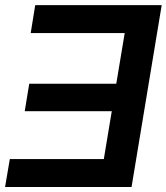

<svg xmlns="http://www.w3.org/2000/svg" viewBox="-33 -748 666 768"><path d="M613.8 -727.5 493.2 0H-12.7L6.3 -111.8H382.3L414.1 -303.2H65.9L84 -413.1H432.1L465.8 -615.7H89.8L107.9 -727.5Z"/></svg>

Font: Inter Display SemiBold
Style: Italic
Weight: 600
Italic angle: -9.39999°
Designer: Rasmus Andersson
Foundry: rsms
Version: Version 4.000;git-a52131595